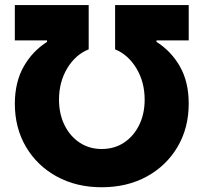

<svg xmlns="http://www.w3.org/2000/svg" viewBox="-20 -748 824 777"><path d="M40 -329.1Q40.5 -416 75.7 -478.3Q110.8 -540.5 170.4 -578.6V-584.5H40V-727.5H338.9V-548.3Q285.2 -526.9 252 -471.4Q218.8 -416 218.8 -344.7Q218.8 -287.1 241 -241.9Q263.2 -196.8 302.2 -170.9Q341.3 -145 391.6 -145Q442.9 -145 481.9 -170.9Q521 -196.8 543.2 -241.9Q565.4 -287.1 565.4 -344.7Q565.4 -416 532 -471.4Q498.5 -526.9 445.8 -548.3V-727.5H743.7V-584.5H613.3V-578.6Q673.3 -540.5 708.5 -478.3Q743.7 -416 743.7 -329.1Q743.7 -230 698.5 -153.6Q653.3 -77.1 574 -33.7Q494.6 9.8 391.6 9.8Q289.1 9.8 209.7 -33.7Q130.4 -77.1 85.2 -153.6Q40 -230 40 -329.1Z"/></svg>

Font: Inter Extra Bold
Style: Regular
Weight: 800
Designer: Rasmus Andersson
Foundry: rsms
Version: Version 4.000;git-3c8e0fc